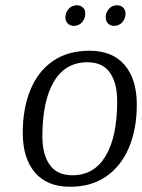

<svg xmlns="http://www.w3.org/2000/svg" viewBox="-20 -704 543 734"><path d="M503 -304Q503 -211 473 -140Q443 -69 386 -29.5Q329 10 248 10Q160 10 113.5 -44.5Q67 -99 67 -196Q67 -289 96 -360Q125 -431 182 -470.5Q239 -510 322 -510Q410 -510 456.5 -455.5Q503 -401 503 -304ZM314 -466Q230 -466 186 -392Q142 -318 142 -182Q142 -114 170 -74Q198 -34 257 -34Q340 -34 384 -108Q428 -182 428 -317Q428 -386 400.5 -426Q373 -466 314 -466ZM400 -674Q413 -684 427 -684Q442 -684 452 -674Q460 -664 460 -651Q460 -631 444 -615Q431 -605 416 -605Q402 -605 392 -615Q384 -625 384 -638Q384 -658 400 -674ZM246 -674Q259 -684 274 -684Q288 -684 298 -674Q303 -670 304.5 -663.5Q306 -657 306 -651Q306 -631 290 -615Q277 -605 263 -605Q248 -605 238 -615Q230 -625 230 -638Q230 -658 246 -674Z"/></svg>

Font: Arsenal SC
Style: Italic
Weight: 400
Italic angle: -9.10001°
Designer: Andrij Shevchenko
Foundry: Stairsfor
Version: Version 2.001; ttfautohint (v1.8.4.7-5d5b)